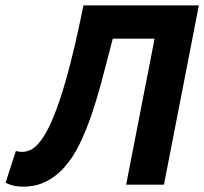

<svg xmlns="http://www.w3.org/2000/svg" viewBox="-40 -682 754 709"><path d="M530.8 -539.1H376.5Q356.4 -461.4 337.6 -390.4Q318.8 -319.3 298.1 -258.5Q277.3 -197.8 253.2 -148.7Q229 -99.6 198.2 -64.9Q178.7 -43 158.4 -28.8Q138.2 -14.6 118.7 -6.6Q99.1 1.5 80.6 4.4Q62 7.3 45.9 7.3Q26.4 7.3 10.5 3.7Q-5.4 0 -19.5 -7.3L18.6 -124.5Q28.3 -121.1 42 -121.1Q56.2 -121.1 71 -127.7Q85.9 -134.3 101.6 -151.4Q120.6 -172.4 140.4 -212.2Q160.2 -252 180.9 -313.7Q201.7 -375.5 223.4 -461.7Q245.1 -547.9 268.1 -662.1H694.3L565.4 0H425.8Z"/></svg>

Font: PT Astra Sans
Style: Bold Italic
Weight: 700
Italic angle: -16°
Designer: A.Korolkova, I. Chaeva
Foundry: ParaType Ltd
Version: Version 1.002W